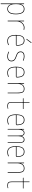

<svg xmlns="http://www.w3.org/2000/svg" viewBox="2495 -3285 1010 6040"><g transform="rotate(90 3000.0 -265.0)"><path d="M110.4 -285.2V-235.4Q110.4 -128.9 150.4 -69.3Q190.4 -9.8 259.8 -9.8Q334 -9.8 372.1 -73.2Q410.2 -136.7 410.2 -259.8Q410.2 -509.8 259.8 -509.8Q189.5 -509.8 149.9 -450.7Q110.4 -391.6 110.4 -285.2ZM89.8 210V-509.8Q89.8 -519.5 100.1 -519.5Q110.4 -519.5 110.4 -509.8V-414.1Q110.4 -413.1 111.3 -413.1Q113.3 -413.1 113.3 -415Q156.2 -530.3 259.8 -530.3Q429.7 -530.3 429.7 -259.8Q429.7 -179.7 415 -124Q400.4 -68.4 373.5 -40.5Q346.7 -12.7 319.8 -1.5Q293 9.8 259.8 9.8Q156.2 9.8 113.3 -105.5Q113.3 -107.4 111.3 -107.4Q110.4 -107.4 110.4 -106.4V210Q110.4 219.7 100.1 219.7Q89.8 219.7 89.8 210Z M629.9 -9.8V-509.8Q629.9 -519.5 640.1 -519.5Q650.4 -519.5 650.4 -509.8V-385.7Q650.4 -384.8 651.4 -384.8Q652.3 -384.8 652.3 -385.7Q679.7 -452.1 733.4 -491.2Q787.1 -530.3 849.6 -530.3Q879.9 -530.3 909.2 -524.4Q919.9 -522.5 919.9 -509.8Q919.9 -501 909.2 -502.9Q881.8 -509.8 849.6 -509.8Q766.6 -509.8 708.5 -442.4Q650.4 -375 650.4 -280.3V-9.8Q650.4 0 640.1 0Q629.9 0 629.9 -9.8Z M1253.9 -509.8Q1175.8 -509.8 1138.7 -456.5Q1101.6 -403.3 1098.6 -286.1Q1098.6 -280.3 1104.5 -280.3H1392.6Q1398.4 -280.3 1399.4 -285.2Q1398.4 -356.4 1385.7 -403.3Q1373 -450.2 1351.1 -472.2Q1329.1 -494.1 1306.6 -502Q1284.2 -509.8 1253.9 -509.8ZM1268.6 9.8Q1078.1 9.8 1079.1 -259.8Q1079.1 -399.4 1121.1 -464.8Q1163.1 -530.3 1253.9 -530.3Q1335.9 -530.3 1375.5 -473.6Q1415 -417 1418.9 -294.9Q1419.9 -281.2 1409.2 -270.5Q1398.4 -259.8 1383.8 -259.8H1104.5Q1099.6 -259.8 1098.6 -255.9Q1099.6 -129.9 1141.1 -69.8Q1182.6 -9.8 1268.6 -9.8Q1328.1 -9.8 1387.7 -36.1Q1391.6 -38.1 1395.5 -36.1Q1399.4 -34.2 1399.4 -30.3Q1399.4 -19.5 1388.7 -13.7Q1329.1 9.8 1268.6 9.8ZM1208 -589.8Q1204.1 -589.8 1202.6 -593.3Q1201.2 -596.7 1203.1 -599.6L1307.6 -740.2Q1315.4 -750 1328.1 -750Q1332 -750 1333.5 -746.6Q1335 -743.2 1333 -740.2L1227.5 -599.6Q1219.7 -589.8 1208 -589.8Z M1747.1 -259.8Q1668.9 -284.2 1634.3 -318.8Q1599.6 -353.5 1599.6 -410.2Q1599.6 -466.8 1639.2 -498.5Q1678.7 -530.3 1750 -530.3Q1817.4 -530.3 1879.9 -502.9Q1889.6 -498 1889.6 -487.3Q1889.6 -477.5 1879.9 -481.4Q1815.4 -510.7 1750 -509.8Q1686.5 -509.8 1653.3 -483.9Q1620.1 -458 1620.1 -410.2Q1620.1 -365.2 1647.9 -334.5Q1675.8 -303.7 1752.9 -280.3Q1835 -254.9 1872.6 -216.8Q1910.2 -178.7 1910.2 -120.1Q1910.2 -58.6 1868.7 -24.4Q1827.1 9.8 1750 9.8Q1680.7 9.8 1615.2 -23.4Q1605.5 -28.3 1605.5 -39.1Q1605.5 -48.8 1615.2 -44.9Q1682.6 -9.8 1750.5 -9.8Q1818.4 -9.8 1854 -38.6Q1889.6 -67.4 1889.6 -120.1Q1889.6 -171.9 1856.9 -204.1Q1824.2 -236.3 1747.1 -259.8Z M2253.9 -509.8Q2175.8 -509.8 2138.7 -456.5Q2101.6 -403.3 2098.6 -286.1Q2098.6 -280.3 2104.5 -280.3H2392.6Q2398.4 -280.3 2399.4 -285.2Q2398.4 -356.4 2385.7 -403.3Q2373 -450.2 2351.1 -472.2Q2329.1 -494.1 2306.6 -502Q2284.2 -509.8 2253.9 -509.8ZM2268.6 9.8Q2078.1 9.8 2079.1 -259.8Q2079.1 -399.4 2121.1 -464.8Q2163.1 -530.3 2253.9 -530.3Q2335.9 -530.3 2375.5 -473.6Q2415 -417 2418.9 -294.9Q2419.9 -281.2 2409.2 -270.5Q2398.4 -259.8 2383.8 -259.8H2104.5Q2099.6 -259.8 2098.6 -255.9Q2099.6 -129.9 2141.1 -69.8Q2182.6 -9.8 2268.6 -9.8Q2328.1 -9.8 2387.7 -36.1Q2391.6 -38.1 2395.5 -36.1Q2399.4 -34.2 2399.4 -30.3Q2399.4 -19.5 2388.7 -13.7Q2329.1 9.8 2268.6 9.8Z M2594.7 -9.8V-509.8Q2594.7 -519.5 2605 -519.5Q2615.2 -519.5 2615.2 -509.8V-415Q2615.2 -414.1 2616.2 -414.1Q2618.2 -414.1 2618.2 -416Q2662.1 -530.3 2769.5 -530.3Q2850.6 -530.3 2882.8 -481.4Q2915 -432.6 2915 -309.6V-9.8Q2915 0 2904.8 0Q2894.5 0 2894.5 -9.8V-309.6Q2894.5 -392.6 2880.4 -437.5Q2866.2 -482.4 2841.3 -496.1Q2816.4 -509.8 2769.5 -509.8Q2696.3 -509.8 2655.8 -451.2Q2615.2 -392.6 2615.2 -290V-9.8Q2615.2 0 2605 0Q2594.7 0 2594.7 -9.8Z M3080.1 -480.5Q3070.3 -480.5 3070.3 -490.2Q3070.3 -500 3080.1 -500H3184.6Q3189.5 -500 3190.4 -504.9V-679.7Q3190.4 -689.5 3200.2 -689.9Q3210 -690.4 3210 -679.7V-504.9Q3210 -500 3214.8 -500H3400.4Q3410.2 -500 3410.2 -490.2Q3410.2 -480.5 3400.4 -480.5H3214.8Q3210 -480.5 3210 -474.6V-129.9Q3210 -57.6 3231.9 -33.7Q3253.9 -9.8 3320.3 -9.8Q3355.5 -9.8 3389.6 -19.5Q3393.6 -20.5 3397 -18.6Q3400.4 -16.6 3400.4 -12.7Q3400.4 -2.9 3390.6 0Q3353.5 9.8 3320.3 9.8Q3245.1 9.8 3217.8 -20Q3190.4 -49.8 3190.4 -129.9V-474.6Q3190.4 -479.5 3184.6 -480.5Z M3753.9 -509.8Q3675.8 -509.8 3638.7 -456.5Q3601.6 -403.3 3598.6 -286.1Q3598.6 -280.3 3604.5 -280.3H3892.6Q3898.4 -280.3 3899.4 -285.2Q3898.4 -356.4 3885.7 -403.3Q3873 -450.2 3851.1 -472.2Q3829.1 -494.1 3806.6 -502Q3784.2 -509.8 3753.9 -509.8ZM3768.6 9.8Q3578.1 9.8 3579.1 -259.8Q3579.1 -399.4 3621.1 -464.8Q3663.1 -530.3 3753.9 -530.3Q3835.9 -530.3 3875.5 -473.6Q3915 -417 3918.9 -294.9Q3919.9 -281.2 3909.2 -270.5Q3898.4 -259.8 3883.8 -259.8H3604.5Q3599.6 -259.8 3598.6 -255.9Q3599.6 -129.9 3641.1 -69.8Q3682.6 -9.8 3768.6 -9.8Q3828.1 -9.8 3887.7 -36.1Q3891.6 -38.1 3895.5 -36.1Q3899.4 -34.2 3899.4 -30.3Q3899.4 -19.5 3888.7 -13.7Q3829.1 9.8 3768.6 9.8Z M4035.2 -9.8V-509.8Q4035.2 -519.5 4044.9 -519.5Q4054.7 -519.5 4054.7 -509.8V-446.3Q4054.7 -445.3 4055.7 -445.3Q4057.6 -445.3 4057.6 -446.3Q4093.8 -530.3 4160.2 -530.3Q4202.1 -530.3 4225.1 -507.8Q4248 -485.4 4256.8 -434.6Q4256.8 -433.6 4257.8 -433.6Q4259.8 -433.6 4259.8 -434.6Q4292 -529.3 4370.1 -530.3Q4427.7 -530.3 4451.2 -491.7Q4474.6 -453.1 4474.6 -360.4V-9.8Q4474.6 0 4464.8 0Q4455.1 0 4455.1 -9.8V-360.4Q4455.1 -449.2 4435.1 -479.5Q4415 -509.8 4370.1 -509.8Q4322.3 -509.8 4293.5 -463.4Q4264.6 -417 4264.6 -339.8V-9.8Q4264.6 0 4254.9 0Q4245.1 0 4245.1 -9.8V-339.8Q4245.1 -439.5 4224.6 -474.6Q4204.1 -509.8 4160.2 -509.8Q4114.3 -509.8 4084.5 -460Q4054.7 -410.2 4054.7 -330.1V-9.8Q4054.7 0 4044.9 0Q4035.2 0 4035.2 -9.8Z M4753.9 -509.8Q4675.8 -509.8 4638.7 -456.5Q4601.6 -403.3 4598.6 -286.1Q4598.6 -280.3 4604.5 -280.3H4892.6Q4898.4 -280.3 4899.4 -285.2Q4898.4 -356.4 4885.7 -403.3Q4873 -450.2 4851.1 -472.2Q4829.1 -494.1 4806.6 -502Q4784.2 -509.8 4753.9 -509.8ZM4768.6 9.8Q4578.1 9.8 4579.1 -259.8Q4579.1 -399.4 4621.1 -464.8Q4663.1 -530.3 4753.9 -530.3Q4835.9 -530.3 4875.5 -473.6Q4915 -417 4918.9 -294.9Q4919.9 -281.2 4909.2 -270.5Q4898.4 -259.8 4883.8 -259.8H4604.5Q4599.6 -259.8 4598.6 -255.9Q4599.6 -129.9 4641.1 -69.8Q4682.6 -9.8 4768.6 -9.8Q4828.1 -9.8 4887.7 -36.1Q4891.6 -38.1 4895.5 -36.1Q4899.4 -34.2 4899.4 -30.3Q4899.4 -19.5 4888.7 -13.7Q4829.1 9.8 4768.6 9.8Z M5094.7 -9.8V-509.8Q5094.7 -519.5 5105 -519.5Q5115.2 -519.5 5115.2 -509.8V-415Q5115.2 -414.1 5116.2 -414.1Q5118.2 -414.1 5118.2 -416Q5162.1 -530.3 5269.5 -530.3Q5350.6 -530.3 5382.8 -481.4Q5415 -432.6 5415 -309.6V-9.8Q5415 0 5404.8 0Q5394.5 0 5394.5 -9.8V-309.6Q5394.5 -392.6 5380.4 -437.5Q5366.2 -482.4 5341.3 -496.1Q5316.4 -509.8 5269.5 -509.8Q5196.3 -509.8 5155.8 -451.2Q5115.2 -392.6 5115.2 -290V-9.8Q5115.2 0 5105 0Q5094.7 0 5094.7 -9.8Z M5580.1 -480.5Q5570.3 -480.5 5570.3 -490.2Q5570.3 -500 5580.1 -500H5684.6Q5689.5 -500 5690.4 -504.9V-679.7Q5690.4 -689.5 5700.2 -689.9Q5710 -690.4 5710 -679.7V-504.9Q5710 -500 5714.8 -500H5900.4Q5910.2 -500 5910.2 -490.2Q5910.2 -480.5 5900.4 -480.5H5714.8Q5710 -480.5 5710 -474.6V-129.9Q5710 -57.6 5731.9 -33.7Q5753.9 -9.8 5820.3 -9.8Q5855.5 -9.8 5889.6 -19.5Q5893.6 -20.5 5897 -18.6Q5900.4 -16.6 5900.4 -12.7Q5900.4 -2.9 5890.6 0Q5853.5 9.8 5820.3 9.8Q5745.1 9.8 5717.8 -20Q5690.4 -49.8 5690.4 -129.9V-474.6Q5690.4 -479.5 5684.6 -480.5Z"/></g></svg>

Font: Rounded-X Mgen+ 2m thin
Style: Regular
Weight: 100
Designer: [Source Han Sans]
Ryoko NISHIZUKA  (kana & ideographs); Paul D. Hunt (Latin, Greek & Cyrillic); Wenlong ZHANG  (bopomofo
Version: Version 1.059.20150602